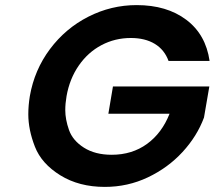

<svg xmlns="http://www.w3.org/2000/svg" viewBox="-20 -727 842 753"><path d="M641 -488Q625 -532 587 -555Q549 -578 493 -578Q431 -578 378 -550Q325 -522 289 -470Q253 -418 241 -350Q236 -321 236 -295Q236 -259 250.5 -217.5Q265 -176 309 -148Q353 -120 418 -120Q498 -120 556.5 -162.5Q615 -205 645 -281H405L423 -388H801L780 -266Q753 -193 696 -131Q639 -69 560 -31.5Q481 6 391 6Q290 6 216.5 -39.5Q143 -85 117 -151.5Q91 -218 91 -279Q91 -313 97 -350Q115 -453 176 -534.5Q237 -616 326.5 -661.5Q416 -707 516 -707Q634 -707 710.5 -649.5Q787 -592 802 -488Z"/></svg>

Font: Fz Poppins SemBd
Style: Italic
Weight: 600
Italic angle: -10°
Designer: Ninad Kale (Devanagari), Jonny Pinhorn (Latin)
Foundry: Indian Type Foundry
Version: Vit hóa bi Vntype.Com & FontZin.Com